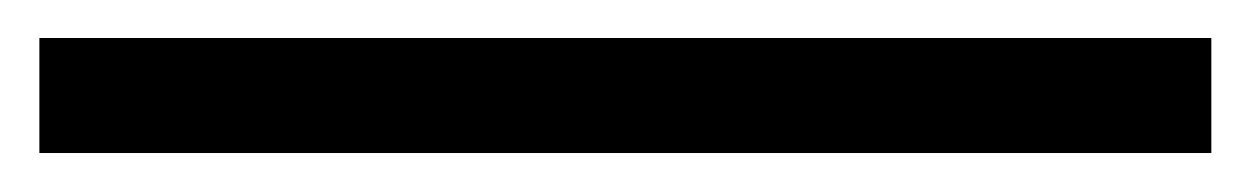

<svg xmlns="http://www.w3.org/2000/svg" viewBox="-26 -1 644 99"><path d="M-5.7 77.9V18.6H598.6V77.9Z"/></svg>

Font: Noto Serif TC
Style: Regular
Weight: 200
Designer: Ryoko NISHIZUKA 西塚涼子 (kana & ideographs); Frank Grießhammer (Latin, Greek & Cyrillic); Wenlong ZHANG 张文龙 (bopomofo); San
Foundry: Adobe
Version: Version 2.001;hotconv 1.1.0;makeotfexe 2.6.0